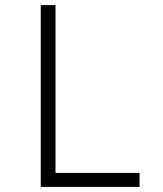

<svg xmlns="http://www.w3.org/2000/svg" viewBox="-20 -734 640 754"><path d="M528 0V-55H198V-714H140V0Z"/></svg>

Font: Noto Sans Mono UI Light
Style: Regular
Weight: 300
Designer: Monotype Design team
Foundry: Monotype Imaging Inc.
Version: 1.000